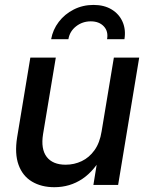

<svg xmlns="http://www.w3.org/2000/svg" viewBox="-20 -759 609 788"><path d="M203.1 9.3Q149.9 9.3 111.3 -13.7Q72.8 -36.6 56.2 -82.3Q39.6 -127.9 50.3 -195.3L104.5 -522.5H209L156.7 -208.5Q147 -147.5 171.6 -115.2Q196.3 -83 249.5 -83Q284.7 -83 315.4 -97.7Q346.2 -112.3 367.9 -142.6Q389.6 -172.9 397 -219.7L447.3 -522.5H551.3L464.8 0H363.3L384.3 -129.4H405.3Q369.1 -59.1 318.1 -24.9Q267.1 9.3 203.1 9.3ZM363.8 -738.8Q407.7 -738.8 438.5 -720Q469.2 -701.2 483.2 -669.2Q497.1 -637.2 490.7 -598.1H419.4Q425.3 -630.4 406 -650.9Q386.7 -671.4 352.5 -671.4Q318.4 -671.4 292.2 -650.9Q266.1 -630.4 260.7 -598.1H189.9Q196.8 -637.2 221.2 -669.2Q245.6 -701.2 282.7 -720Q319.8 -738.8 363.8 -738.8Z"/></svg>

Font: Inter 28pt Medium
Style: Italic
Weight: 500
Italic angle: -9.3988°
Designer: Rasmus Andersson
Foundry: rsms
Version: Version 4.001;git-66647c0bb